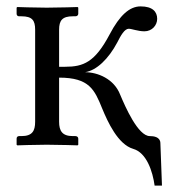

<svg xmlns="http://www.w3.org/2000/svg" viewBox="-20 -453 538 601"><path d="M90 -72C90 -43 81 -27 47 -27H40C35 -27 32 -24 32 -19V0L34 2C34 2 90 0 126 0C165 0 223 2 223 2L225 0V-19C225 -24 221 -27 216 -27H208C175 -27 165 -43 165 -72V-210C260 -210 276 -172 300 -113C317 -72 349 -1 397 13C439 25 458 84 464 128H487L482 -6C481 -25 460 -27 449 -27C412 -27 372 -119 356 -157C337 -206 286 -227 246 -227C282 -232 320 -269 347 -320C358 -342 370 -363 383 -363C392 -363 412 -355 432 -355C456 -355 472 -374 472 -394C472 -416 458 -433 420 -433C386 -433 355 -406 323 -345C277 -258 241 -244 184 -244H165V-360C165 -389 175 -402 208 -402H216C221 -402 225 -405 225 -410V-429L223 -431C223 -431 165 -429 126 -429C90 -429 34 -431 34 -431L32 -429V-410C32 -405 35 -402 40 -402H47C81 -402 90 -389 90 -360Z"/></svg>

Font: Libertinus Math
Style: Regular
Weight: 400
Designer: Philipp H. Poll
Foundry: Khaled Hosny
Version: Version 6.2